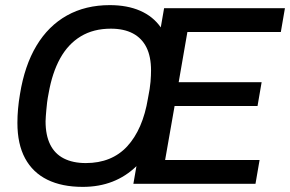

<svg xmlns="http://www.w3.org/2000/svg" viewBox="-20 -718 1133 750"><path d="M303 12Q222 12 165 -16Q108 -44 78 -99.5Q48 -155 48 -238Q48 -265 50.5 -293Q53 -321 58 -350Q76 -462 122.5 -539.5Q169 -617 241.5 -657.5Q314 -698 409 -698Q477 -698 527.5 -676Q578 -654 608 -611L621 -686H1093L1077 -593H712L678 -397H1002L986 -304H662L625 -93H994L978 0H501L513 -69Q472 -29 419.5 -8.5Q367 12 303 12ZM315 -81Q366 -81 406.5 -97.5Q447 -114 477 -146.5Q507 -179 527.5 -226Q548 -273 558 -334Q562 -354 564.5 -370Q567 -386 568 -398.5Q569 -411 569.5 -422Q570 -433 570 -443Q570 -497 552 -533Q534 -569 499 -587.5Q464 -606 413 -606Q345 -606 295.5 -576Q246 -546 215 -490Q184 -434 170 -354Q166 -334 164 -318Q162 -302 161 -288.5Q160 -275 159 -264.5Q158 -254 158 -244Q158 -190 176 -153.5Q194 -117 229.5 -99Q265 -81 315 -81Z"/></svg>

Font: Archivo SemiCondensed Medium
Style: Italic
Weight: 500
Width: 4
Italic angle: -10°
Designer: Hector Gatti
Foundry: Omnibus-Type
Version: Version 2.001